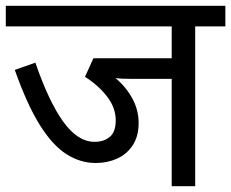

<svg xmlns="http://www.w3.org/2000/svg" viewBox="-20 -642 797 662"><path d="M653 -551V0H572V-370H435Q394 -370 378 -373Q414 -343 436 -303Q458 -263 458 -218Q458 -172 437.5 -141Q417 -110 383.5 -95Q350 -80 310 -80Q257 -80 209 -110.5Q161 -141 117 -211.5Q73 -282 31 -401L102 -426Q148 -292 198 -222.5Q248 -153 306 -153Q338 -153 358.5 -170Q379 -187 379 -227Q379 -271 348.5 -310Q318 -349 273 -377L302 -441H572V-551H0V-622H757V-551Z"/></svg>

Font: Noto Sans Living
Style: Regular
Weight: 400
Designer: Monotype Design Team
Foundry: Monotype Imaging Inc.
Version: Version 2.013; ttfautohint (v1.8.4.7-5d5b)